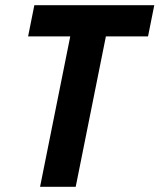

<svg xmlns="http://www.w3.org/2000/svg" viewBox="-20 -718 613 738"><path d="M387 -578 271 0H134L250 -578H88L112 -698H573L549 -578Z"/></svg>

Font: IBM Plex Sans Cond
Style: Bold Italic
Weight: 700
Width: 3
Italic angle: -11°
Designer: Mike Abbink, Paul van der Laan, Pieter van Rosmalen
Foundry: Bold Monday
Version: Version 1.3